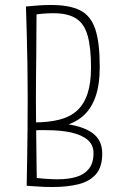

<svg xmlns="http://www.w3.org/2000/svg" viewBox="-20 -740 501 770"><path d="M118 -222 114 -249Q174 -249 217.5 -260Q261 -271 289 -296.5Q317 -322 331 -364.5Q345 -407 345 -469Q345 -549 331.5 -597Q318 -645 285 -666Q252 -687 194 -687Q173 -687 149.5 -685Q126 -683 98 -678L84 -714Q113 -717 138 -718.5Q163 -720 185 -720Q259 -720 301.5 -698.5Q344 -677 362 -623.5Q380 -570 380 -472Q380 -399 362.5 -350.5Q345 -302 311.5 -273.5Q278 -245 229 -233.5Q180 -222 118 -222ZM192 10Q176 10 158.5 9.5Q141 9 123.5 7.5Q106 6 87 5L106 -29Q135 -25 161.5 -23Q188 -21 212 -21Q254 -21 286 -30.5Q318 -40 336.5 -63Q355 -86 355 -126Q355 -159 331.5 -179Q308 -199 266 -208.5Q224 -218 166 -218Q159 -218 151 -218Q143 -218 135 -218Q127 -218 118 -217L114 -249Q209 -251 270 -238.5Q331 -226 360.5 -198.5Q390 -171 390 -124Q390 -70 364.5 -41Q339 -12 294 -1Q249 10 192 10ZM87 5Q87 5 87.5 -26Q88 -57 89 -109Q90 -161 90.5 -224.5Q91 -288 91 -352Q91 -416 90 -480Q89 -544 87.5 -597Q86 -650 85 -682Q84 -714 84 -714L127 -704Q127 -704 126.5 -679Q126 -654 126 -613Q126 -572 125.5 -524.5Q125 -477 124.5 -431Q124 -385 124 -350Q124 -315 124.5 -269.5Q125 -224 125.5 -177Q126 -130 126.5 -90Q127 -50 127.5 -25.5Q128 -1 128 -1Z"/></svg>

Font: Truculenta Thin
Style: Regular
Weight: 250
Version: Version 1.002